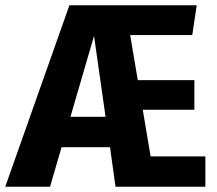

<svg xmlns="http://www.w3.org/2000/svg" viewBox="-42 -713 828 733"><path d="M742 -116V0H399L378 -151H193L149 0H-22L223 -693H709L692 -579H455L484 -407H700V-294H503L533 -116ZM361 -267 317 -576 227 -267Z"/></svg>

Font: Fira Sans Condensed
Style: Bold
Weight: 700
Width: 3
Designer: bBox Type GmbH & Carrois Corporate GbR & Edenspiekermann AG
Foundry: bBox Type GmbH & Carrois Corporate GbR & Edenspiekermann AG
Version: Version 4.301